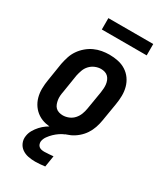

<svg xmlns="http://www.w3.org/2000/svg" viewBox="-227 -798 954 1112"><g transform="rotate(30 250.0 -242.0)"><path d="M206 8Q176 8 147.5 2Q119 -4 96 -19Q73 -34 57 -56.5Q41 -79 33.5 -106.5Q26 -134 26.5 -163.5Q27 -193 32 -222L51 -342Q56 -367 64 -392Q72 -417 87 -439Q102 -461 123 -479Q144 -497 168 -508Q192 -519 217.5 -523.5Q243 -528 267 -528Q297 -528 325.5 -522Q354 -516 377.5 -501Q401 -486 417 -463.5Q433 -441 440.5 -413.5Q448 -386 447.5 -356.5Q447 -327 442 -298L422 -178Q418 -153 409.5 -128Q401 -103 386.5 -81Q372 -59 351 -41Q330 -23 306 -12Q282 -1 256.5 3.5Q231 8 206 8ZM207 -88Q227 -88 246.5 -96Q266 -104 280 -119.5Q294 -135 301.5 -154.5Q309 -174 312 -193L332 -313Q334 -327 335 -341Q336 -355 334.5 -368Q333 -381 328 -393.5Q323 -406 314 -415Q305 -424 292.5 -428Q280 -432 266 -432Q247 -432 227.5 -424Q208 -416 193.5 -400.5Q179 -385 172 -365.5Q165 -346 161 -327L142 -207Q139 -193 138 -179Q137 -165 139 -152Q141 -139 145.5 -126.5Q150 -114 159 -105Q168 -96 181 -92Q194 -88 207 -88ZM203 224Q179 224 156 219.5Q133 215 114.5 202Q96 189 87 167.5Q78 146 82 122Q85 101 96 82Q107 63 122 46.5Q137 30 155 17.5Q173 5 193 -5L199 -8H277L276 0Q258 7 242 18Q226 29 212.5 42Q199 55 187.5 71Q176 87 173 105Q172 114 175 123.5Q178 133 185 138.5Q192 144 201 146Q210 148 220 148Q235 148 250 146.5Q265 145 280 144L268 219Q251 221 235 222.5Q219 224 203 224ZM155 -632V-708H455V-632Z"/></g></svg>

Font: Iosevka SS04
Style: Bold Italic
Weight: 700
Italic angle: -9°
Monospace: yes
Designer: Belleve Invis
Foundry: Belleve Invis
Version: Version 19.0.0; ttfautohint (v1.8.4)